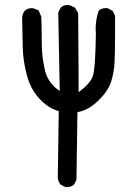

<svg xmlns="http://www.w3.org/2000/svg" viewBox="-20 -769 540 781"><path d="M252 -8H246L227 -18Q217 -29 215 -45L219 -317Q176 -329 140 -368Q104 -407 89 -464Q74 -521 72.5 -576Q71 -631 70 -699Q75 -736 111 -736Q116 -736 137 -727L148 -701Q150 -637 150 -588.5Q150 -540 162.5 -485Q175 -430 223 -399L217 -719L227 -738Q239 -749 256 -749Q264 -749 285 -738L298 -715L300 -394Q347 -429 357.5 -459Q368 -489 370 -631L369 -651Q369 -691 382 -727Q394 -736 411 -736H417L438 -725L448 -705V-627Q448 -557 446 -515.5Q444 -474 431.5 -435.5Q419 -397 378 -358Q337 -319 295 -313L291 -37L281 -18Q270 -8 252 -8Z"/></svg>

Font: Xiaolai Mono SC
Style: Regular
Weight: 400
Monospace: yes
Designer: LXGW / Nozomi Seto
Version: Version 3.113;September 30, 2024